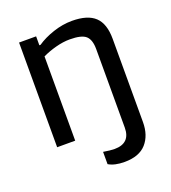

<svg xmlns="http://www.w3.org/2000/svg" viewBox="-131 -612 812 910"><g transform="rotate(-20 275.0 -157.0)"><path d="M262 182V120Q298 126 318 126Q398 126 398 47V-349Q398 -396 376.5 -415.5Q355 -435 295 -435Q262 -435 224.5 -425Q187 -415 156 -400V25H65V-503H151V-458H157Q192 -482 240 -498Q288 -514 335 -514Q414 -514 451 -479Q488 -444 488 -368V52Q488 119 452 159.5Q416 200 342 200Q292 200 262 182Z"/></g></svg>

Font: LINE Seed Sans KR Regular
Style: Regular
Weight: 400
Designer: LINE VX Design & Sandoll Inc & Dalton Maag Ltd
Foundry: Sandoll Inc.
Version: Version 1.000